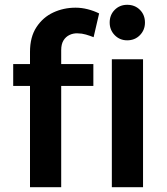

<svg xmlns="http://www.w3.org/2000/svg" viewBox="-20 -780 696 800"><path d="M105 -564Q105 -626 132 -667Q159 -708 202 -728Q245 -748 295 -748Q320 -748 345.5 -741.5Q371 -735 393 -724L370 -625Q355 -631 338 -636Q321 -641 304 -641Q286 -642 270 -634.5Q254 -627 244.5 -611.5Q235 -596 235 -571V0H105ZM35 -513H369V-422H35ZM446 -533H576V0H446ZM510 -760Q542 -760 563 -739Q584 -718 584 -686Q584 -655 563 -633.5Q542 -612 510 -612Q479 -612 458 -633.5Q437 -655 437 -686Q437 -718 458 -739Q479 -760 510 -760Z"/></svg>

Font: Alexandria Medium
Style: Regular
Weight: 500
Designer: Mohamed Gaber
Foundry: Kief Type Foundry
Version: Version 5.100